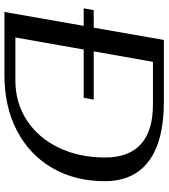

<svg xmlns="http://www.w3.org/2000/svg" viewBox="32 -772 740 843"><g transform="rotate(90 401.5 -350.0)"><path d="M775 -440Q775 -310 717 -210Q659 -110 553.5 -55Q448 0 310 0H32L93 -348H16L24 -392H101L155 -700H427Q598 -700 686.5 -634Q775 -568 775 -440ZM671 -442Q671 -546 612.5 -599Q554 -652 439 -652H251L205 -392H417L409 -348H197L144 -48H332Q431 -48 508 -98.5Q585 -149 628 -238.5Q671 -328 671 -442Z"/></g></svg>

Font: Fahkwang
Style: Italic
Weight: 400
Italic angle: -10°
Version: Version 1.000; ttfautohint (v1.6)